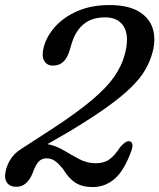

<svg xmlns="http://www.w3.org/2000/svg" viewBox="-33 -729 629 758"><path d="M-10 -56Q-4 -82 11.2 -104Q26.5 -126 50 -140.5L181 -225.5Q273.5 -286.5 330.8 -334.8Q388 -383 418 -426.2Q448 -469.5 460 -515.5Q478.5 -586 456.2 -623.2Q434 -660.5 382 -660.5Q331 -660.5 298.8 -634.8Q266.5 -609 251.5 -562L241.5 -529Q224 -470 177 -470Q152 -470 141.2 -489.2Q130.5 -508.5 139.5 -542.5Q151 -586.5 185.5 -624.5Q220 -662.5 274.2 -685.8Q328.5 -709 398.5 -709Q472 -709 514.2 -684Q556.5 -659 569.8 -617Q583 -575 569.5 -523.5Q560 -487.5 540.8 -454Q521.5 -420.5 485.5 -385Q449.5 -349.5 390.8 -307.2Q332 -265 243.5 -211.5L154.5 -160Q188.5 -153.5 219 -135.2Q249.5 -117 280 -100.8Q310.5 -84.5 345 -84.5Q378 -84.5 399.2 -100Q420.5 -115.5 440.5 -147Q462.5 -173 476 -171.5Q485.5 -171 489 -161.8Q492.5 -152.5 485 -132Q457.5 -56 419.8 -23.2Q382 9.5 333.5 9.5Q291 9.5 264.5 -7.8Q238 -25 216.5 -61Q197 -85 182.8 -94.5Q168.5 -104 150 -104Q132 -104 119.5 -90.8Q107 -77.5 95 -43.5Q73 8.5 31.5 8.5Q6 8.5 -5.8 -8.5Q-17.5 -25.5 -10 -56Z"/></svg>

Font: Fraunces 144pt S100
Style: Italic
Weight: 400
Italic angle: -16°
Version: Version 1.000; ttfautohint (v1.8.3)